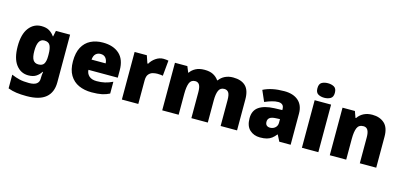

<svg xmlns="http://www.w3.org/2000/svg" viewBox="-82 -1346 4512 2156"><g transform="rotate(15 2174.0 -268.0)"><path d="M243 -563Q301 -563 336.5 -540.5Q372 -518 394 -485H398L412 -553H577V1Q577 118 504.5 179Q432 240 282 240Q215 240 164 233Q113 226 66 208V49Q116 70 161 80.5Q206 91 271 91Q386 91 386 9V-1Q386 -30 392 -70H386Q367 -37 332 -13.5Q297 10 240 10Q152 10 97 -63Q42 -136 42 -276Q42 -416 98 -489.5Q154 -563 243 -563ZM315 -415Q236 -415 236 -273Q236 -201 256 -169.5Q276 -138 318 -138Q365 -138 383 -167.5Q401 -197 401 -256V-279Q401 -344 383.5 -379.5Q366 -415 315 -415Z M958 -563Q1079 -563 1149 -500Q1219 -437 1219 -310V-225H878Q880 -182 910.5 -154Q941 -126 999 -126Q1051 -126 1094 -136Q1137 -146 1183 -168V-31Q1143 -10 1095.5 0Q1048 10 976 10Q892 10 826.5 -19.5Q761 -49 723 -112Q685 -175 685 -273Q685 -373 719.5 -437Q754 -501 815.5 -532Q877 -563 958 -563ZM965 -433Q931 -433 908.5 -412Q886 -391 882 -345H1046Q1045 -382 1024.5 -407.5Q1004 -433 965 -433Z M1661 -563Q1677 -563 1694 -561Q1711 -559 1719 -557L1702 -377Q1692 -379 1677.5 -381Q1663 -383 1637 -383Q1613 -383 1585.5 -376Q1558 -369 1538 -345.5Q1518 -322 1518 -272V0H1327V-553H1469L1499 -465H1508Q1531 -506 1572.5 -534.5Q1614 -563 1661 -563Z M2471 -563Q2566 -563 2616 -515Q2666 -467 2666 -360V0H2475V-301Q2475 -364 2458 -388.5Q2441 -413 2408 -413Q2362 -413 2344 -372.5Q2326 -332 2326 -258V0H2135V-301Q2135 -361 2119 -387Q2103 -413 2071 -413Q2022 -413 2004.5 -369Q1987 -325 1987 -242V0H1796V-553H1940L1968 -485H1973Q1995 -519 2036.5 -541Q2078 -563 2139 -563Q2200 -563 2239.5 -542.5Q2279 -522 2304 -486H2310Q2336 -523 2377.5 -543Q2419 -563 2471 -563Z M3066 -563Q3171 -563 3230 -511Q3289 -459 3289 -363V0H3157L3120 -73H3116Q3093 -44 3068.5 -25.5Q3044 -7 3012 1.5Q2980 10 2934 10Q2862 10 2814 -34Q2766 -78 2766 -169Q2766 -258 2827.5 -301Q2889 -344 3006 -349L3098 -352V-360Q3098 -397 3080 -412.5Q3062 -428 3031 -428Q2998 -428 2958 -416.5Q2918 -405 2877 -387L2822 -513Q2870 -538 2930.5 -550.5Q2991 -563 3066 -563ZM3055 -245Q3003 -243 2981.5 -226.5Q2960 -210 2960 -180Q2960 -152 2975 -138.5Q2990 -125 3015 -125Q3050 -125 3074.5 -147Q3099 -169 3099 -204V-247Z M3516 -776Q3557 -776 3587.5 -759Q3618 -742 3618 -691Q3618 -642 3587.5 -624.5Q3557 -607 3516 -607Q3474 -607 3444.5 -624.5Q3415 -642 3415 -691Q3415 -742 3444.5 -759Q3474 -776 3516 -776ZM3611 -553V0H3420V-553Z M4090 -563Q4176 -563 4230 -515Q4284 -467 4284 -360V0H4093V-302Q4093 -357 4077 -385Q4061 -413 4026 -413Q3972 -413 3953.5 -369Q3935 -325 3935 -242V0H3744V-553H3888L3914 -480H3921Q3947 -519 3989.5 -541Q4032 -563 4090 -563Z"/></g></svg>

Font: Noto Sans Bengali UI Black
Style: Regular
Weight: 900
Designer: Jelle Bosma - Monotype Design Team
Foundry: Monotype Imaging Inc.
Version: Version 2.003; ttfautohint (v1.8.4.7-5d5b)